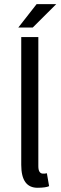

<svg xmlns="http://www.w3.org/2000/svg" viewBox="-20 -890 295 922"><path d="M82 -98.1V-711.9H164.1V-91.8Q164.1 -56.2 187 -56.2H194.3Q197.8 -56.2 205.1 -58.1L215.8 3.9Q201.2 11.2 161.6 11.7Q82 12.7 82 -98.1ZM137.2 -757.8H67.9L155.8 -870.1H250Z"/></svg>

Font: SourceSansPro-Regular
Style: Regular
Weight: 400
Designer: Paul D. Hunt
Foundry: Adobe Systems Incorporated
Version: Version 1.050;PS Version 1.000;hotconv 1.0.70;makeotf.lib2.5